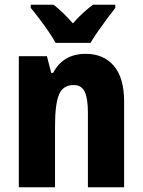

<svg xmlns="http://www.w3.org/2000/svg" viewBox="-20 -786 599 806"><path d="M340 -560Q415 -560 458 -509.5Q501 -459 501 -360V0H349V-315Q349 -371 336 -400Q323 -429 289 -429Q244 -429 227.5 -388.5Q211 -348 211 -256V0H59V-550H177L195 -480H203Q245 -560 340 -560ZM213 -606Q203 -626 184 -653.5Q165 -681 144.5 -708Q124 -735 109 -753V-766H205Q244 -736 286 -688Q309 -714 329.5 -732.5Q350 -751 370 -766H464V-753Q449 -734 429.5 -707.5Q410 -681 391 -654Q372 -627 360 -606Z"/></svg>

Font: Noto Sans Myanmar Condensed ExtraBold
Style: Regular
Weight: 800
Width: 3
Designer: Monotype Design Team
Foundry: Monotype Imaging Inc.
Version: Version 2.107; ttfautohint (v1.8.4.7-5d5b)